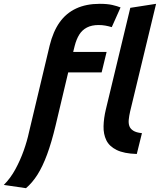

<svg xmlns="http://www.w3.org/2000/svg" viewBox="-107 -796 837 1005"><path d="M29 189 -87 172Q-52 137 -26.5 90Q-1 43 17 -7.5Q35 -58 45 -105L153 -558Q171 -631 205 -679Q239 -727 291.5 -751.5Q344 -776 415 -776Q455 -776 481 -770Q507 -764 524 -757L478 -654Q461 -659 444.5 -662Q428 -665 409 -665Q373 -665 348 -652Q323 -639 308 -615Q293 -591 284 -556L276 -524H451L425 -417H250L184 -139Q163 -51 139.5 12.5Q116 76 89 118.5Q62 161 29 189ZM609 10Q542 8 503.5 -11Q465 -30 449.5 -62Q434 -94 435 -135.5Q436 -177 447 -223L575 -755L710 -776L574 -212Q569 -190 567 -170.5Q565 -151 570 -136.5Q575 -122 590.5 -112Q606 -102 636 -99Z"/></svg>

Font: Ubuntu Sans
Style: Bold Italic
Weight: 700
Italic angle: -13.5°
Designer: Dalton Maag Ltd
Foundry: Dalton Maag Ltd
Version: Version 1.006